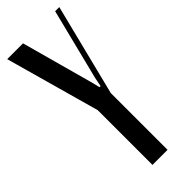

<svg xmlns="http://www.w3.org/2000/svg" viewBox="-235 -727 756 756"><g transform="rotate(-45 143.0 -349.5)"><path d="M167 -404 177 -364H183L191 -404L265 -699H288L192 -316V0H108V-305L-2 -699H86Z"/></g></svg>

Font: Moniqa SemBd Narrow Heading
Style: Regular
Weight: 600
Width: 4
Designer: Rajesh Rajput
Foundry: Rajesh Rajput
Version: Version 1.000